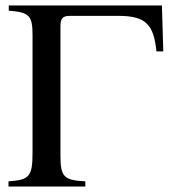

<svg xmlns="http://www.w3.org/2000/svg" viewBox="-20 -682 627 702"><path d="M577 -494 572 -662H12V-643C89 -637 99 -624 99 -551V-124C99 -36 87 -24 11 -19V0H292V-19C214 -23 201 -35 201 -113V-584C201 -616 209 -624 237 -624H412C513 -624 542 -593 552 -494Z"/></svg>

Font: STIX Math
Style: Regular
Weight: 400
Designer: MicroPress Inc., with final additions and corrections provided by Coen Hoffman, Elsevier (retired)
Version: Version 1.1.0